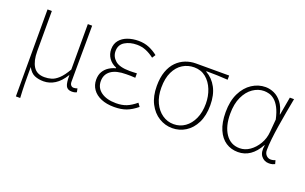

<svg xmlns="http://www.w3.org/2000/svg" viewBox="-85 -923 2389 1504"><g transform="rotate(20 1109.5 -171.0)"><path d="M105 198V-527H141V-192Q141 -112 169.5 -66Q198 -20 263 -20Q292 -20 320 -28Q348 -36 378 -63.5Q408 -91 441 -148V-527H477Q477 -448 476.5 -370.5Q476 -293 475.5 -215.5Q475 -138 475 -59Q475 -40 484 -30Q493 -20 506 -20Q514 -20 520.5 -21.5Q527 -23 537 -26L543 4Q536 8 526 10.5Q516 13 503 13Q466 13 453.5 -13.5Q441 -40 442 -101H440Q404 -42 360 -14.5Q316 13 267 13Q224 13 191.5 -1Q159 -15 136 -58Q136 -12 136 21.5Q136 55 136.5 82.5Q137 110 138 137Q139 164 141 198Z M855 13Q792 13 746 -6.5Q700 -26 675.5 -61Q651 -96 651 -141Q651 -181 667.5 -208.5Q684 -236 710.5 -253Q737 -270 766 -277V-282Q725 -299 702.5 -331.5Q680 -364 680 -405Q680 -450 704.5 -480Q729 -510 770 -525Q811 -540 861 -540Q909 -540 948.5 -523.5Q988 -507 1022 -480L1004 -452Q970 -478 935 -492.5Q900 -507 859 -507Q801 -507 759 -481.5Q717 -456 717 -403Q717 -357 753.5 -325.5Q790 -294 874 -294Q889 -294 901.5 -294.5Q914 -295 934 -296V-259Q911 -261 894 -261Q877 -261 858 -261Q775 -261 732 -230Q689 -199 689 -143Q689 -86 735 -53Q781 -20 859 -20Q908 -20 945 -34.5Q982 -49 1024 -84L1044 -56Q999 -19 956.5 -3Q914 13 855 13Z M1339 13Q1280 13 1228.5 -18.5Q1177 -50 1145.5 -110.5Q1114 -171 1114 -257Q1114 -328 1132.5 -379Q1151 -430 1183 -462.5Q1215 -495 1256 -511Q1297 -527 1342 -527H1619V-492Q1573 -495 1529.5 -496.5Q1486 -498 1440 -498V-494Q1496 -463 1528 -403Q1560 -343 1560 -257Q1560 -171 1530 -110.5Q1500 -50 1449.5 -18.5Q1399 13 1339 13ZM1339 -20Q1392 -20 1433.5 -49.5Q1475 -79 1499 -132Q1523 -185 1523 -257Q1523 -319 1501.5 -373Q1480 -427 1439.5 -460.5Q1399 -494 1341 -494Q1289 -494 1246 -467.5Q1203 -441 1177.5 -388Q1152 -335 1152 -257Q1152 -185 1177 -132Q1202 -79 1244.5 -49.5Q1287 -20 1339 -20Z M1887 13Q1830 13 1786 -16Q1742 -45 1716.5 -103.5Q1691 -162 1691 -249Q1691 -342 1723 -407Q1755 -472 1807.5 -506Q1860 -540 1920 -540Q1956 -540 1991.5 -524Q2027 -508 2055 -472Q2083 -436 2096 -376H2098L2125 -527H2160Q2149 -470 2138 -408.5Q2127 -347 2117.5 -287Q2108 -227 2102 -173.5Q2096 -120 2096 -79Q2096 -53 2111.5 -36.5Q2127 -20 2149 -20Q2159 -20 2169.5 -22.5Q2180 -25 2187 -28L2195 2Q2187 6 2175 9.5Q2163 13 2146 13Q2106 13 2081.5 -18Q2057 -49 2068 -109H2065Q1998 13 1887 13ZM1890 -20Q1934 -20 1973.5 -47.5Q2013 -75 2040 -121Q2067 -167 2071 -222L2080 -328Q2067 -387 2048 -422.5Q2029 -458 2006.5 -476.5Q1984 -495 1961.5 -501Q1939 -507 1919 -507Q1870 -507 1826.5 -477Q1783 -447 1756 -389.5Q1729 -332 1729 -249Q1729 -145 1771.5 -82.5Q1814 -20 1890 -20Z"/></g></svg>

Font: Noto Sans JP
Style: Regular
Weight: 100
Designer: Ryoko NISHIZUKA 西塚涼子 (kana, bopomofo & ideographs); Paul D. Hunt (Latin, Greek & Cyrillic); Sandoll Communications 산돌커뮤니
Foundry: Adobe
Version: Version 2.004;hotconv 1.0.118;makeotfexe 2.5.65603